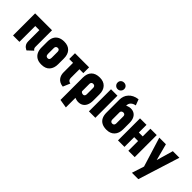

<svg xmlns="http://www.w3.org/2000/svg" viewBox="127 -1794 3079 3079"><g transform="rotate(45 1666.5 -254.0)"><path d="M422 -124V-501H39V0H184V-359H277V-107Q277 -69 290 -45Q303 -21 320 -7.5Q337 6 350 11.5Q363 17 361 17L452 -68Q440 -76 431 -89Q422 -102 422 -124Z M877 -185V-317Q877 -409 828.5 -460.5Q780 -512 691 -512Q628 -512 585 -489Q542 -466 520 -423Q498 -380 498 -317V-185Q498 -130 518 -86Q538 -42 580 -16Q622 10 689 10Q783 10 830 -43.5Q877 -97 877 -185ZM730 -317V-184Q730 -170 726 -158.5Q722 -147 713 -140.5Q704 -134 689 -134Q673 -134 663 -141Q653 -148 648.5 -159.5Q644 -171 644 -184V-317Q644 -334 649.5 -345Q655 -356 665 -361.5Q675 -367 689 -367Q703 -367 712 -361Q721 -355 725.5 -344Q730 -333 730 -317Z M1175 -179V-370H1263V-501H943V-370H1030V-151Q1030 -122 1038.5 -94Q1047 -66 1065 -42.5Q1083 -19 1112.5 -3.5Q1142 12 1183 16L1234 -105Q1212 -109 1199 -118.5Q1186 -128 1180.5 -143.5Q1175 -159 1175 -179Z M1687 -171V-312Q1687 -404 1638.5 -456Q1590 -508 1502 -508Q1408 -508 1358 -457.5Q1308 -407 1308 -312V193L1454 217V-1Q1461 3 1470.5 6Q1480 9 1490 11.5Q1500 14 1510.5 15.5Q1521 17 1531 17Q1580 17 1614.5 -4.5Q1649 -26 1668 -68Q1687 -110 1687 -171ZM1542 -313V-172Q1542 -157 1537.5 -146Q1533 -135 1524.5 -129Q1516 -123 1503 -123Q1496 -123 1487.5 -125Q1479 -127 1471.5 -131Q1464 -135 1459 -141.5Q1454 -148 1454 -157V-313Q1454 -329 1459 -339.5Q1464 -350 1474 -355.5Q1484 -361 1497 -361Q1512 -361 1522 -355Q1532 -349 1537 -338.5Q1542 -328 1542 -313Z M1760 0H1906V-501H1760ZM1833 -725Q1801 -725 1779.5 -705Q1758 -685 1758 -652Q1758 -621 1779.5 -599Q1801 -577 1833 -577Q1865 -577 1886.5 -599Q1908 -621 1908 -652Q1908 -685 1886.5 -705Q1865 -725 1833 -725Z M2202 -509Q2185 -509 2170 -505.5Q2155 -502 2142 -497Q2129 -492 2118 -486V-492Q2118 -514 2125 -531Q2132 -548 2145 -561Q2161 -577 2180 -585.5Q2199 -594 2224 -599L2186 -700Q2131 -693 2091.5 -673Q2052 -653 2027 -624Q1998 -593 1985.5 -555Q1973 -517 1973 -480V-185Q1973 -121 1995 -77.5Q2017 -34 2060 -11.5Q2103 11 2166 11Q2254 11 2303 -41.5Q2352 -94 2352 -185V-324Q2352 -386 2333.5 -427Q2315 -468 2281.5 -488.5Q2248 -509 2202 -509ZM2163 -378Q2177 -378 2187 -372.5Q2197 -367 2202 -356.5Q2207 -346 2207 -330V-175Q2207 -160 2202 -148.5Q2197 -137 2187 -131Q2177 -125 2162 -125Q2149 -125 2139 -131Q2129 -137 2123.5 -148Q2118 -159 2118 -175V-336Q2118 -347 2122.5 -355.5Q2127 -364 2133.5 -368.5Q2140 -373 2148 -375.5Q2156 -378 2163 -378Z M2654 -326H2566V-500H2419V0H2566V-221H2654V0H2798V-500H2654Z M2944 209H3089L3312 -500H3163L3081 -216L3006 -500H2856L3011 1Z"/></g></svg>

Font: Advent Pro ExtraBold
Style: Regular
Weight: 800
Designer: VivaRado, Andreas Kalpakidis
Foundry: VivaRado, Andreas Kalpakidis
Version: Version 3.000